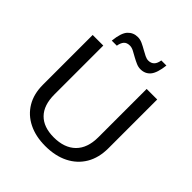

<svg xmlns="http://www.w3.org/2000/svg" viewBox="-237 -1032 1195 1195"><g transform="rotate(45 361.0 -434.0)"><path d="M356.9 9.8Q272.5 9.8 209.5 -21.5Q146.5 -52.7 111.8 -110.8Q77.1 -168.9 77.1 -250V-688H170.4V-257.8Q170.4 -163.6 218.3 -114.7Q266.1 -65.9 356.4 -65.9Q449.2 -65.9 500.7 -116.5Q552.2 -167 552.2 -264.2V-688H645V-258.8Q645 -175.3 609.6 -115.2Q574.2 -55.2 509.5 -22.7Q444.8 9.8 356.9 9.8ZM437.5 -747.1Q418.9 -747.1 399.9 -755.4Q380.9 -763.7 362.3 -773.9Q342.3 -785.2 323.5 -795.2Q304.7 -805.2 288.1 -805.2Q261.2 -805.2 248 -790Q234.9 -774.9 230.5 -747.1H186Q193.8 -822.8 220 -850.3Q246.1 -877.9 285.2 -877.9Q306.2 -877.9 327.1 -868.2Q348.1 -858.4 368.2 -846.7Q386.2 -836.4 403.1 -828.1Q419.9 -819.8 434.1 -819.8Q482.9 -819.8 491.2 -877.9H536.1Q527.8 -805.7 503.4 -776.4Q479 -747.1 437.5 -747.1Z"/></g></svg>

Font: Arimo Nerd Font
Style: Regular
Weight: 400
Designer: Steve Matteson
Foundry: Monotype Imaging Inc.
Version: Version 1.33;Nerd Fonts 3.2.1